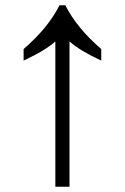

<svg xmlns="http://www.w3.org/2000/svg" viewBox="-20 -712 476 732"><path d="M191 0V-554Q152 -519 70 -481V-525Q163 -605 207 -692H229Q273 -605 366 -525V-481Q284 -519 245 -554V0Z"/></svg>

Font: gurmukhi25
Style: Book
Weight: 400
Designer: Jelle Bosma - Monotype Design Team
Foundry: Monotype Imaging Inc.
Version: Version 2.003